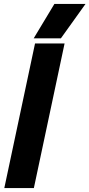

<svg xmlns="http://www.w3.org/2000/svg" viewBox="-20 -961 457 981"><path d="M258 -941H417L291 -765H152ZM159 -739H310L153 0H2Z"/></svg>

Font: Prompt Semibold
Style: Italic
Weight: 600
Italic angle: -12°
Designer: Katatrad Team
Foundry: CadsonDemak
Version: Version 1.000